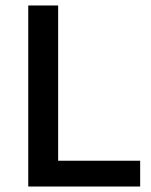

<svg xmlns="http://www.w3.org/2000/svg" viewBox="-20 -680 549 700"><path d="M83 0V-660H192V-94H491V0Z"/></svg>

Font: Bricolage Grotesque 10pt Medium
Style: Regular
Weight: 500
Designer: Mathieu Triay
Foundry: Atelier Triay
Version: Version 1.000; ttfautohint (v1.8.4.7-5d5b);gftools[0.9.32]